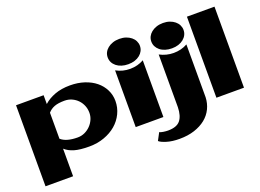

<svg xmlns="http://www.w3.org/2000/svg" viewBox="-129 -1033 2109 1559"><g transform="rotate(-20 925.5 -253.5)"><path d="M801.8 -256.8Q801.8 -199.2 777.3 -148.4Q752.9 -97.7 709.5 -60.5Q666 -23.4 606.4 -2Q546.9 19.5 476.6 19.5Q396.5 19.5 348.6 5.4Q300.8 -8.8 269.5 -37.1V201.2H31.2V-499H269.5V-422.9Q307.6 -458 364.7 -479.5Q421.9 -501 497.1 -501Q564.5 -501 620.6 -482.4Q676.8 -463.9 716.8 -431.2Q756.8 -398.4 779.3 -353.5Q801.8 -308.6 801.8 -256.8ZM413.1 -82Q446.3 -82 474.6 -95.2Q502.9 -108.4 524.4 -130.4Q545.9 -152.3 558.1 -180.2Q570.3 -208 570.3 -238.3Q570.3 -271.5 558.6 -300.3Q546.9 -329.1 525.9 -351.1Q504.9 -373 476.1 -386.2Q447.3 -399.4 413.1 -399.4Q358.4 -399.4 325.2 -386.7Q292 -374 269.5 -347.7V-123Q315.4 -82 413.1 -82Z M883.8 -490.2Q940.4 -459 1005.4 -459.5Q1070.3 -460 1123 -490.2V0H883.8ZM863.3 -609.4Q863.3 -631.8 873 -651.4Q882.8 -670.9 901.4 -686Q919.9 -701.2 945.8 -710Q971.7 -718.8 1002.9 -718.8Q1034.2 -718.8 1059.6 -710Q1085 -701.2 1103.5 -686Q1122.1 -670.9 1131.8 -650.9Q1141.6 -630.9 1141.6 -609.4Q1141.6 -585.9 1131.8 -566.4Q1122.1 -546.9 1103.5 -531.7Q1085 -516.6 1059.6 -508.3Q1034.2 -500 1002.9 -500Q971.7 -500 945.8 -508.3Q919.9 -516.6 901.4 -531.7Q882.8 -546.9 873 -566.4Q863.3 -585.9 863.3 -609.4Z M1048.8 103.5Q1058.6 109.4 1081.1 112.8Q1103.5 116.2 1122.1 116.2Q1197.3 116.2 1228 78.1Q1258.8 40 1260.7 -34.2V-490.2Q1288.1 -475.6 1318.4 -467.8Q1348.6 -460 1380.4 -460Q1412.1 -460 1442.4 -467.3Q1472.7 -474.6 1500 -490.2V-33.2Q1498 18.6 1476.1 64Q1454.1 109.4 1413.6 142.1Q1373 174.8 1315.9 193.4Q1258.8 211.9 1187.5 211.9Q1124 211.9 1077.6 197.8Q1031.2 183.6 1014.6 168ZM1240.2 -609.4Q1240.2 -631.8 1250 -651.4Q1259.8 -670.9 1278.3 -686Q1296.9 -701.2 1322.8 -710Q1348.6 -718.8 1379.9 -718.8Q1411.1 -718.8 1436.5 -710Q1461.9 -701.2 1480.5 -686Q1499 -670.9 1508.8 -650.9Q1518.6 -630.9 1518.6 -609.4Q1518.6 -585.9 1508.8 -566.4Q1499 -546.9 1480.5 -531.7Q1461.9 -516.6 1436.5 -508.3Q1411.1 -500 1379.9 -500Q1348.6 -500 1322.8 -508.3Q1296.9 -516.6 1278.3 -531.7Q1259.8 -546.9 1250 -566.4Q1240.2 -585.9 1240.2 -609.4Z M1581.1 -700.2H1819.3V0H1581.1Z"/></g></svg>

Font: Polsku
Style: Regular
Weight: 400
Designer: Sebastien Sanfilippo
Version: Version 1.1